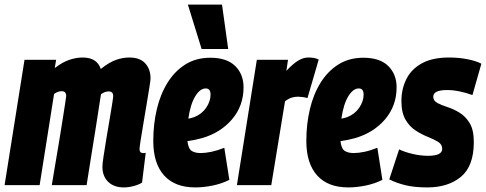

<svg xmlns="http://www.w3.org/2000/svg" viewBox="-36 -808 2121 838"><path d="M505 10Q461 10 436 -14.5Q411 -39 411 -81Q411 -93 416 -126Q421 -159 428 -201.5Q435 -244 442 -284.5Q449 -325 453.5 -354Q458 -383 458 -389Q458 -409 438 -409Q422 -409 405 -397Q404 -393 403 -385.5Q402 -378 401 -373Q393 -320 382.5 -253.5Q372 -187 361 -120Q350 -53 342 0H190Q197 -42 205.5 -92.5Q214 -143 222.5 -193.5Q231 -244 237.5 -287Q244 -330 248.5 -357.5Q253 -385 253 -389Q253 -410 233 -410Q217 -410 200 -398L137 0H-16L71 -547H209L203 -511Q237 -537 267 -547Q297 -557 325 -557Q387 -557 404 -507Q440 -536 470 -546.5Q500 -557 528 -557Q575 -557 598 -531.5Q621 -506 621 -466Q621 -458 616 -426.5Q611 -395 604 -353.5Q597 -312 590 -270Q583 -228 578 -197Q573 -166 573 -158Q573 -140 588 -140Q590 -140 593.5 -140Q597 -140 600 -141L584 -11Q570 -2 547.5 4Q525 10 505 10Z M965 -23Q931 -6 891.5 2Q852 10 816 10Q727 10 680 -42.5Q633 -95 633 -193Q633 -266 648.5 -331.5Q664 -397 695.5 -447.5Q727 -498 773.5 -527Q820 -556 882 -556Q954 -556 990.5 -520Q1027 -484 1027 -427Q1027 -346 976.5 -287Q926 -228 845 -205Q813 -196 782 -192Q786 -159 800.5 -149.5Q815 -140 840 -140Q861 -140 887 -145.5Q913 -151 943 -163ZM862 -422Q837 -422 816 -387.5Q795 -353 786 -290Q801 -293 812 -297Q845 -310 864 -338Q883 -366 883 -395Q883 -422 862 -422ZM844 -594 784 -788H933L960 -594Z M1221 -547 1214 -499Q1243 -530 1265.5 -543.5Q1288 -557 1309 -557Q1321 -557 1332 -555.5Q1343 -554 1355 -548L1306 -380Q1296 -383 1284.5 -384.5Q1273 -386 1265 -386Q1251 -386 1237.5 -382Q1224 -378 1208 -366L1148 0H998L1085 -547Z M1633 -23Q1599 -6 1559.5 2Q1520 10 1484 10Q1395 10 1348 -42.5Q1301 -95 1301 -193Q1301 -266 1316.5 -331.5Q1332 -397 1363.5 -447.5Q1395 -498 1441.5 -527Q1488 -556 1550 -556Q1622 -556 1658.5 -520Q1695 -484 1695 -427Q1695 -346 1644.5 -287Q1594 -228 1513 -205Q1481 -196 1450 -192Q1454 -159 1468.5 -149.5Q1483 -140 1508 -140Q1529 -140 1555 -145.5Q1581 -151 1611 -163ZM1530 -422Q1505 -422 1484 -387.5Q1463 -353 1454 -290Q1469 -293 1480 -297Q1513 -310 1532 -338Q1551 -366 1551 -395Q1551 -422 1530 -422Z M1663 -25 1706 -156Q1731 -144 1765.5 -136Q1800 -128 1832 -128Q1894 -128 1894 -158Q1894 -178 1876 -189Q1858 -200 1831.5 -210.5Q1805 -221 1778.5 -238Q1752 -255 1734 -285.5Q1716 -316 1716 -367Q1716 -420 1738 -463.5Q1760 -507 1806 -532Q1852 -557 1924 -557Q1967 -557 2004.5 -549.5Q2042 -542 2065 -530L2026 -393Q2000 -403 1970.5 -409Q1941 -415 1916 -415Q1855 -415 1855 -386Q1855 -368 1873 -358.5Q1891 -349 1917.5 -340.5Q1944 -332 1970 -316Q1996 -300 2014 -270.5Q2032 -241 2032 -188Q2032 -83 1976 -36.5Q1920 10 1829 10Q1773 10 1734 0.5Q1695 -9 1663 -25Z"/></svg>

Font: Georama Condensed ExtraBold
Style: Italic
Weight: 800
Width: 3
Italic angle: -9°
Designer: Jean-Baptiste Levee
Foundry: Production Type
Version: Version 1.000